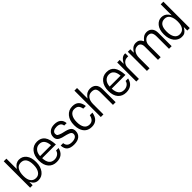

<svg xmlns="http://www.w3.org/2000/svg" viewBox="305 -1903 3187 3187"><g transform="rotate(-45 1898.0 -309.5)"><path d="M358.4 -234.9Q358.4 -411.6 233.4 -411.6Q170.9 -411.6 139.2 -361.1Q107.4 -310.5 107.4 -223.1Q107.4 -135.7 141.1 -92.3Q174.8 -48.8 233.6 -48.8Q292.5 -48.8 325.4 -99.1Q358.4 -149.4 358.4 -234.9ZM236.3 5.9Q193.8 5.9 163.8 -13.7Q133.8 -33.2 107.4 -82V-5.9H48.8V-625.5H111.3V-382.3Q152.8 -435.5 172.9 -446.8Q208.5 -467.3 247.1 -467.3Q325.7 -467.3 373.8 -405.8Q421.9 -344.2 421.9 -236.3Q421.9 -128.4 370.1 -61Q318.8 5.9 236.3 5.9Z M793 -259.8Q780.3 -411.6 669.4 -411.6Q612.8 -411.6 576.4 -370.4Q540 -329.1 536.6 -259.8ZM848.6 -138.2Q814.9 5.9 665 5.9Q574.2 5.9 521.5 -54.2Q468.8 -114.3 468.8 -224.1Q468.8 -334 523.7 -400.6Q578.6 -467.3 668.5 -467.3Q758.3 -467.3 804.9 -406.7Q851.6 -346.2 858.9 -210.9H536.6Q543.5 -48.8 667 -48.8Q713.4 -48.8 748 -73.7Q782.7 -98.6 789.6 -138.2Z M901.4 -141.6H959.5Q964.8 -92.8 993.9 -70.8Q1022.9 -48.8 1075.7 -48.8Q1128.4 -48.8 1159.7 -68.8Q1190.9 -88.9 1190.9 -127.4Q1190.9 -166 1140.1 -184.1Q1123 -190.4 1097.7 -198.2L1011.7 -219.7Q960.9 -234.9 937.5 -260.3Q914.1 -285.6 914.1 -327.6Q914.1 -391.1 957.8 -429.2Q1001.5 -467.3 1074.5 -467.3Q1147.5 -467.3 1189 -433.8Q1230.5 -400.4 1235.8 -335.4H1178.2Q1169.4 -411.6 1072.8 -411.6Q1028.3 -411.6 1001.2 -393.6Q974.1 -375.5 974.1 -344.2Q974.1 -313 990.5 -301.3Q1006.8 -289.6 1058.1 -272.5L1131.8 -254.9Q1199.2 -236.8 1224.6 -210.2Q1250 -183.6 1250 -138.2Q1250 -70.8 1204.1 -32.5Q1158.2 5.9 1075.2 5.9Q992.2 5.9 949.2 -27.8Q906.2 -61.5 901.4 -141.6Z M1600.1 -310.5Q1591.3 -361.8 1566.2 -386.7Q1541 -411.6 1486.1 -411.6Q1431.2 -411.6 1398.4 -362.3Q1365.7 -313 1365.7 -228.5Q1365.7 -144 1396.7 -96.4Q1427.7 -48.8 1490.2 -48.8Q1577.1 -48.8 1600.1 -156.2H1661.1Q1633.8 5.9 1490.2 5.9Q1354.5 5.9 1312 -126.5Q1298.3 -168.9 1298.3 -223.6Q1298.3 -334 1353.5 -400.6Q1408.7 -467.3 1500.5 -467.3Q1571.8 -467.3 1611.6 -429.2Q1651.4 -391.1 1661.6 -310.5Z M1993.2 -5.9V-300.3Q1993.2 -356.9 1971.9 -384.3Q1950.7 -411.6 1894 -411.6Q1837.4 -411.6 1804 -369.6Q1770.5 -327.6 1769.5 -251V-5.9H1708V-625.5H1769.5V-378.4Q1809.6 -434.6 1842.8 -450.9Q1876 -467.3 1912.1 -467.3Q1979.5 -467.3 2017.8 -427.5Q2056.2 -387.7 2056.2 -313V-5.9Z M2425.8 -259.8Q2413.1 -411.6 2302.2 -411.6Q2245.6 -411.6 2209.2 -370.4Q2172.9 -329.1 2169.4 -259.8ZM2481.4 -138.2Q2447.8 5.9 2297.9 5.9Q2207 5.9 2154.3 -54.2Q2101.6 -114.3 2101.6 -224.1Q2101.6 -334 2156.5 -400.6Q2211.4 -467.3 2301.3 -467.3Q2391.1 -467.3 2437.7 -406.7Q2484.4 -346.2 2491.7 -210.9H2169.4Q2176.3 -48.8 2299.8 -48.8Q2346.2 -48.8 2380.9 -73.7Q2415.5 -98.6 2422.4 -138.2Z M2720.7 -397Q2668.9 -397 2635.7 -360.4Q2602.5 -323.7 2602.5 -267.6V-5.9H2541V-454.6H2600.1V-360.8Q2635.7 -421.9 2665.5 -444.6Q2695.3 -467.3 2730.5 -467.3Q2739.7 -467.3 2743.2 -466.3V-397Z M3309.1 -5.9V-295.9Q3309.1 -352.5 3289.3 -382.1Q3269.5 -411.6 3223.6 -411.6Q3177.7 -411.6 3145.3 -374Q3112.8 -336.4 3112.8 -280.3V-5.9H3050.3V-318.8Q3050.3 -360.8 3030.5 -386.2Q3010.7 -411.6 2974.6 -411.6Q2915.5 -411.6 2884.8 -366.2Q2852.5 -323.2 2852.1 -251V-5.9H2790.5V-454.6H2849.6V-373Q2887.2 -429.2 2918.9 -448.2Q2950.7 -467.3 2989.7 -467.3Q3028.8 -467.3 3055.4 -450.2Q3082 -433.1 3105 -387.7Q3141.6 -432.1 3171.1 -449.7Q3200.7 -467.3 3238.3 -467.3Q3299.8 -467.3 3335.4 -428.2Q3371.1 -389.2 3371.1 -318.8V-5.9Z M3608.9 -411.6Q3482.9 -411.6 3482.9 -236.8Q3482.9 -149.4 3514.6 -99.1Q3546.4 -48.8 3606.7 -48.8Q3667 -48.8 3699.7 -93.5Q3732.4 -138.2 3732.4 -223.4Q3732.4 -308.6 3701.4 -360.1Q3670.4 -411.6 3608.9 -411.6ZM3738.3 -5.9V-88.9Q3692.4 -8.8 3644.5 2Q3627 5.9 3595.2 5.9Q3563.5 5.9 3528.6 -11.7Q3493.7 -29.3 3469.2 -61Q3417.5 -128.4 3417.5 -237.1Q3417.5 -345.7 3467.3 -406.5Q3517.1 -467.3 3587.6 -467.3Q3658.2 -467.3 3701.7 -416Q3717.8 -397 3733.9 -367.2V-625.5H3796.4V-5.9Z"/></g></svg>

Font: RIT Meera New
Style: Regular
Weight: 400
Designer: Hussain K H
Foundry: RIT
Version: 1.6.2